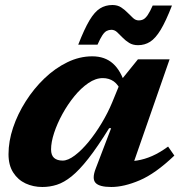

<svg xmlns="http://www.w3.org/2000/svg" viewBox="-20 -734 724 767"><path d="M362.5 -61 424 -222H416Q369.5 -147 333 -100.5Q296.5 -54 266 -29.5Q235.5 -5 207.2 4Q179 13 149 13Q113 13 82.2 -1.2Q51.5 -15.5 32.8 -44.8Q14 -74 14 -118Q14 -169.5 32.2 -224Q50.5 -278.5 82.8 -329.2Q115 -380 157.5 -420.8Q200 -461.5 248.8 -485.2Q297.5 -509 348.5 -509Q399 -509 431.2 -480.2Q463.5 -451.5 481 -392.5L467 -363Q453 -396 434.2 -409Q415.5 -422 390.5 -422Q362 -422 332.8 -402Q303.5 -382 277 -349.5Q250.5 -317 229.5 -278.8Q208.5 -240.5 196.2 -203.2Q184 -166 184 -137Q184 -114 196 -103.2Q208 -92.5 230.5 -92.5Q251.5 -92.5 278.8 -113Q306 -133.5 333.8 -167.2Q361.5 -201 386.2 -242.2Q411 -283.5 428 -324.5L465.5 -416L531 -497H657.5L497.5 -37.5L465 -89.5Q498 -88 527.8 -92.8Q557.5 -97.5 587.8 -110.8Q618 -124 651.5 -148.5L676.5 -112.5Q601 -40.5 538.2 -13.8Q475.5 13 424.5 13Q377 13 361.8 -3.5Q346.5 -20 362.5 -61ZM667 -712Q642.5 -649 621.8 -614.8Q601 -580.5 579.5 -567Q558 -553.5 531.5 -553.5Q510.5 -553.5 495.8 -562.8Q481 -572 469.5 -584Q458 -596 447.8 -605.5Q437.5 -615 425 -615Q415 -615 406.2 -610.5Q397.5 -606 389 -593.2Q380.5 -580.5 369.5 -555.5H292.5Q317 -618.5 337.5 -652.8Q358 -687 379.8 -700.5Q401.5 -714 429 -714Q449.5 -714 464 -704.5Q478.5 -695 490 -683Q501.5 -671 511.8 -661.8Q522 -652.5 534 -652.5Q545 -652.5 553.2 -657Q561.5 -661.5 570.2 -674.2Q579 -687 590 -712Z"/></svg>

Font: Newsreader 9pt
Style: Bold Italic
Weight: 700
Italic angle: -17°
Designer: Hugues Gentile
Foundry: Production Type
Version: Version 1.003